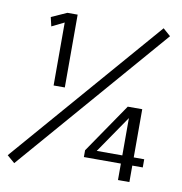

<svg xmlns="http://www.w3.org/2000/svg" viewBox="-81 -798 833 881"><g transform="rotate(10 335.0 -357.5)"><path d="M525.4 0.5V-76.2H353V-107.9L511.2 -338.9H578.6V-114.3H627.4V-76.2H578.6V0.5ZM406.2 -114.3H525.4V-288.1ZM159.2 -375.5V-668.9L101.6 -640.6L91.8 -682.6L163.6 -714.8H211.4V-375.5ZM43 6.8 7.3 -23.9 610.8 -721.7 646 -690.9Z"/></g></svg>

Font: Pontano Sans Light
Style: Regular
Weight: 300
Designer: Vernon Adams
Foundry: Vernon Adams
Version: Version 2.001